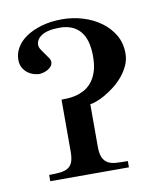

<svg xmlns="http://www.w3.org/2000/svg" viewBox="-60 -510 475 561"><g transform="rotate(-10 177.0 -230.0)"><path d="M326.2 -330.1Q326.2 -311 318.6 -294.4Q311 -277.8 299.3 -263.7Q287.6 -249.5 272.9 -238Q258.3 -226.6 244.1 -218.5Q230 -210.4 218 -206.1Q206.1 -201.7 199.2 -201.2V-75.2Q199.2 -54.7 204.3 -43.2Q209.5 -31.7 219.2 -26.1Q229 -20.5 243.9 -19.5Q258.8 -18.6 278.3 -18.6V0H44.9V-18.6Q64 -18.6 77.6 -20Q91.3 -21.5 100.6 -27.1Q109.9 -32.7 114.3 -43.9Q118.7 -55.2 118.7 -75.2V-229Q125.5 -229 136.7 -229.5Q147.9 -230 160.4 -232.9Q172.9 -235.8 185.5 -242.4Q198.2 -249 208.5 -261.2Q218.8 -273.4 225.1 -292Q231.4 -310.5 231.4 -337.9Q231.4 -388.2 210.2 -412.6Q189 -437 148.9 -437Q130.4 -437 116.9 -433.8Q103.5 -430.7 95.2 -425Q86.9 -419.4 83 -412.6Q79.1 -405.8 79.1 -398.4Q79.1 -391.6 83.7 -384.3Q88.4 -377 93.8 -369.6Q99.1 -362.3 103.8 -355.5Q108.4 -348.6 108.4 -342.8Q108.4 -335.4 104 -330.1Q99.6 -324.7 93 -321Q86.4 -317.4 79.3 -315.7Q72.3 -314 67.4 -314Q63.5 -314 54.7 -315.9Q45.9 -317.9 37.1 -323.5Q28.3 -329.1 21.5 -339.4Q14.6 -349.6 14.6 -365.7Q14.6 -384.3 24.7 -401.4Q34.7 -418.5 53.7 -431.4Q72.8 -444.3 99.9 -452.1Q127 -460 160.6 -460Q192.4 -460 222.2 -450.9Q252 -441.9 275.1 -425Q298.3 -408.2 312.3 -384.3Q326.2 -360.4 326.2 -330.1Z"/></g></svg>

Font: Doulos SIL Am
Style: Regular
Weight: 400
Designer: Walt Agee, Victor Gaultney, Peter Martin, Debbi Hosken, Becca Hirsbrunner
Foundry: SIL International
Version: Version 5.000